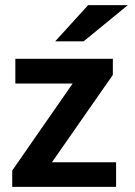

<svg xmlns="http://www.w3.org/2000/svg" viewBox="-20 -731 527 751"><path d="M27.8 0V-64L264.2 -404.3H40V-501H421.4V-438L183.1 -96.2H434.1V0ZM195.8 -569.3 324.7 -710.9H480L307.1 -569.3Z"/></svg>

Font: Ride
Style: Bold
Weight: 700
Version: Version 3.000